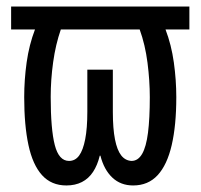

<svg xmlns="http://www.w3.org/2000/svg" viewBox="-20 -557 613 587"><path d="M183 10Q137 10 108.5 -21.5Q80 -53 67 -113.5Q54 -174 54 -260Q54 -313 61.5 -366.5Q69 -420 87 -467H14V-537H559V-467H486Q504 -420 511.5 -366Q519 -312 519 -260Q519 -174 505 -113.5Q491 -53 462 -21.5Q433 10 387 10Q349 10 323.5 -14Q298 -38 287 -81H285Q278 -52 264.5 -31.5Q251 -11 230.5 -0.5Q210 10 183 10ZM191 -65Q210 -65 222 -81.5Q234 -98 240.5 -131.5Q247 -165 247 -215V-344H325V-215Q325 -164 331.5 -131Q338 -98 350.5 -82Q363 -66 382 -65Q402 -65 414.5 -86.5Q427 -108 432.5 -151.5Q438 -195 438 -260Q438 -310 431 -365Q424 -420 407 -467H166Q150 -421 142.5 -367Q135 -313 135 -261Q135 -162 147.5 -113.5Q160 -65 191 -65Z"/></svg>

Font: Noto Sans ExtraCondensed
Style: Regular
Weight: 400
Width: 2
Designer: Monotype Design Team
Foundry: Monotype Imaging Inc.
Version: Version 2.013